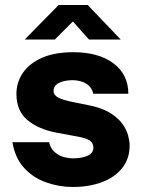

<svg xmlns="http://www.w3.org/2000/svg" viewBox="-20 -735 570 765"><path d="M270 10Q216 10 164.5 -8Q113 -26 76.5 -65.5Q40 -105 29.5 -168.5H175.5Q182 -142 199 -128Q216 -114 235.5 -109Q255 -104 269 -104Q306 -104 329 -114.5Q352 -125 352 -146.5Q352 -164.5 337.8 -174.8Q323.5 -185 288.5 -191L204.5 -206.5Q133.5 -220 89.8 -256.2Q46 -292.5 45.5 -359Q45 -406.5 71 -444.5Q97 -482.5 147.5 -504.8Q198 -527 271.5 -527Q372 -527 431.5 -483Q491 -439 491.5 -361.5H351.5Q346 -388 323.2 -401.8Q300.5 -415.5 269 -415.5Q237 -415.5 215.2 -404.8Q193.5 -394 193.5 -372.5Q193.5 -356 212.5 -346Q231.5 -336 273 -328L348.5 -312.5Q395 -301 424 -281.8Q453 -262.5 468.8 -240Q484.5 -217.5 490.5 -195.2Q496.5 -173 496.5 -156Q496.5 -102.5 467 -65.5Q437.5 -28.5 386.2 -9.2Q335 10 270 10ZM334.5 -577.5 270.5 -649.5 198.5 -577.5H78.5L213.5 -715H329.5L461 -577.5Z"/></svg>

Font: Public Sans ExtraBold
Style: Regular
Weight: 800
Designer: The Public Sans Project Authors: Dan O. Williams and USWDS (Libre Franklin designed by Pablo Impallari and Rodrigo Fuenz
Version: Version 1.007